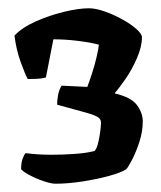

<svg xmlns="http://www.w3.org/2000/svg" viewBox="-20 -790 390 464"><path d="M114 -346Q104 -346 86 -352Q68 -358 52 -366.5Q36 -375 31 -381Q31 -396 34.5 -406Q38 -416 42 -420Q56 -418 72 -417Q88 -416 104 -416Q131 -416 160 -418Q189 -420 208 -425Q214 -429 218.5 -450.5Q223 -472 224 -491Q225 -500 218.5 -505.5Q212 -511 189 -517.5Q166 -524 118 -537Q118 -548 120.5 -561Q123 -574 129 -583L191 -580Q196 -593 202.5 -613Q209 -633 213.5 -652.5Q218 -672 219 -682Q201 -687 170 -691Q139 -695 109 -695L91 -603Q82 -600 69 -599.5Q56 -599 47 -599Q40 -612 29.5 -641.5Q19 -671 15 -704Q34 -724 67 -738.5Q100 -753 135 -761.5Q170 -770 195 -770Q211 -770 232.5 -762.5Q254 -755 275 -743.5Q296 -732 309.5 -720Q323 -708 323 -700Q323 -677 311 -649.5Q299 -622 283.5 -599.5Q268 -577 258 -566V-564Q297 -555 311 -536Q325 -517 325 -497Q325 -472 317 -447.5Q309 -423 299.5 -404.5Q290 -386 285 -381Q273 -373 244 -365Q215 -357 179.5 -351.5Q144 -346 114 -346Z"/></svg>

Font: Texturina
Style: Bold
Weight: 700
Designer: Guillermo Torres Carreño
Foundry: Omnibus-Type
Version: Version 1.002; ttfautohint (v1.8.3)